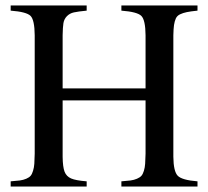

<svg xmlns="http://www.w3.org/2000/svg" viewBox="-20 -682 762 702"><path d="M19 0V-19Q40 -20.5 52.7 -22.2Q65.4 -23.9 76.2 -28.6Q86.9 -33.2 92 -39.3Q97.2 -45.4 100.8 -57.4Q104.5 -69.3 105.5 -83.3Q106.4 -97.2 106.9 -120.1V-553.2Q106.4 -608.9 91.8 -623.8Q77.1 -638.7 19 -643.1V-662.1H296.9V-643.1Q265.6 -640.1 250.2 -636.7Q234.9 -633.3 224.6 -622.8Q214.4 -612.3 211.9 -597.4Q209.5 -582.5 209 -553.2V-358.9H512.2V-553.2Q511.7 -608.9 496.8 -623.8Q481.9 -638.7 423.8 -643.1V-662.1H702.1V-643.1Q677.2 -640.6 663.1 -637.7Q648.9 -634.8 638.2 -629.6Q627.4 -624.5 622.8 -614.3Q618.2 -604 616.2 -590.3Q614.3 -576.7 613.8 -553.2V-108.9Q614.3 -55.2 629.9 -39.3Q645.5 -23.4 702.1 -19V0H423.8V-19Q444.8 -20.5 457.5 -22.2Q470.2 -23.9 481 -28.6Q491.7 -33.2 497.1 -39.3Q502.4 -45.4 506.1 -57.4Q509.8 -69.3 510.7 -83.3Q511.7 -97.2 512.2 -120.1V-314.9H209V-108.9Q209.5 -71.3 216.1 -54.2Q222.7 -37.1 240 -29.5Q257.3 -22 296.9 -19V0Z"/></svg>

Font: Accordance
Style: Regular
Weight: 400
Version: Version 1.1 (build May 11, 2018) Miklal Software Solutions, 